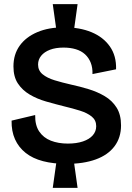

<svg xmlns="http://www.w3.org/2000/svg" viewBox="-20 -793 637 928"><path d="M253 -644 235 -773H355L337 -644ZM235 115 253 -13H337L355 115ZM302 -1Q238 -1 188 -14Q138 -27 104 -54Q70 -81 52.5 -120Q35 -159 36 -210L150 -237Q149 -188 169.5 -157.5Q190 -127 226 -113Q262 -99 308 -99Q350 -99 381 -109.5Q412 -120 428.5 -139Q445 -158 445 -183Q445 -212 423.5 -229.5Q402 -247 367 -258Q332 -269 290 -279Q246 -290 202.5 -302.5Q159 -315 123.5 -336Q88 -357 66.5 -389.5Q45 -422 45 -472Q45 -530 75 -572Q105 -614 160 -637.5Q215 -661 290 -661Q365 -661 422 -637.5Q479 -614 511 -568.5Q543 -523 541 -458L427 -435Q428 -466 418.5 -490Q409 -514 391 -530.5Q373 -547 346.5 -555Q320 -563 287 -563Q249 -563 221.5 -552.5Q194 -542 179 -523.5Q164 -505 164 -481Q164 -452 186 -434Q208 -416 244 -405Q280 -394 324 -384Q366 -375 408.5 -362Q451 -349 486.5 -328Q522 -307 543.5 -273Q565 -239 565 -187Q565 -128 533.5 -86Q502 -44 443 -22.5Q384 -1 302 -1Z"/></svg>

Font: Bricolage Grotesque 60pt SemiBold
Style: Regular
Weight: 600
Version: Version 1.001;gftools[0.9.33.dev8+g029e19f]